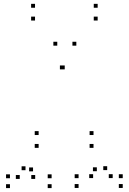

<svg xmlns="http://www.w3.org/2000/svg" viewBox="-20 -954 660 984"><path d="M244.5 10V-10H224.5V10ZM244.5 -40.5V-60.5H224.5V-40.5ZM149.3 -75.8V-95.8H129.3V-75.8ZM160.3 -37V-57H140.3V-37ZM307 -598.5V-618.5H287V-598.5ZM311.7 -598.5V-618.5H291.7V-598.5ZM457.2 -41.3V-61.3H437.2V-41.3ZM476.3 -76.5V-96.5H456.3V-76.5ZM382.7 -41V-61H362.7V-41ZM382.7 9.3V-10.7H362.7V9.3ZM609 9.3V-10.7H589V9.3ZM609 -41V-61H589V-41ZM529.3 -82.2V-102.2H509.3V-82.2ZM557.5 -41.3V-61.3H537.5V-41.3ZM371.2 -720V-740H351.2V-720ZM273.5 -720V-740H253.5V-720ZM81.2 -37V-57H61.2V-37ZM110.7 -81.7V-101.7H90.7V-81.7ZM31 -40.5V-60.5H11V-40.5ZM31 10V-10H11V10ZM459.2 -196.2V-216.2H439.2V-196.2ZM459.2 -262V-282H439.2V-262ZM178 -262V-282H158V-262ZM178 -196.2V-216.2H158V-196.2ZM480.5 -848.8V-868.8H460.5V-848.8ZM480.5 -914.3V-934.3H460.5V-914.3ZM159.5 -914.3V-934.3H139.5V-914.3ZM159.5 -848.8V-868.8H139.5V-848.8Z"/></svg>

Font: Monaspace Xenon Dots Var
Style: Regular
Weight: 400
Designer: Riley Cran and the Lettermatic Team
Version: Version 1.100 (Monaspace Xenon Dots)